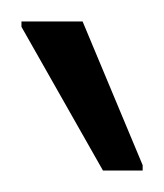

<svg xmlns="http://www.w3.org/2000/svg" viewBox="-20 -741 153 179"><path d="M76 -582 0 -716V-721H57L113 -587V-582Z"/></svg>

Font: Saira Condensed Light
Style: Regular
Weight: 300
Width: 3
Designer: Hector Gatti with collaboration of the Omnibus-Type team
Foundry: Omnibus-Type
Version: Version 1.101